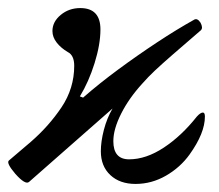

<svg xmlns="http://www.w3.org/2000/svg" viewBox="-34 -445 544 476"><path d="M302 11Q263 11 239.5 -11Q216 -33 216 -70Q216 -94 223.5 -123Q231 -152 245 -176L38 6Q29 14 4 -14Q-19 -41 -12 -47L42 -93Q87 -132 118.5 -179Q150 -226 150 -282Q150 -308 134 -316Q117 -326 106.5 -339.5Q96 -353 96 -368Q96 -391 116.5 -408Q137 -425 165 -425Q215 -425 215 -372Q215 -335 200.5 -288.5Q186 -242 164 -206L172 -203Q212 -238 259.5 -273Q307 -308 355.5 -340Q404 -372 447 -396Q455 -401 463 -389Q470 -376 464 -370Q421 -333 394 -309.5Q367 -286 350 -270Q333 -254 319 -238Q286 -202 266.5 -163.5Q247 -125 247 -95Q247 -50 286 -50Q328 -50 372 -79Q416 -108 454 -156Q463 -166 469 -166Q474 -166 474 -156Q474 -115 436 -62Q413 -30 377.5 -9.5Q342 11 302 11Z"/></svg>

Font: Junicode SmExp
Style: Italic
Weight: 400
Width: 6
Italic angle: -11°
Designer: Peter S. Baker
Version: Version 2.205; ttfautohint (v1.8.4)